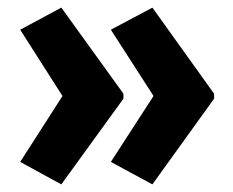

<svg xmlns="http://www.w3.org/2000/svg" viewBox="-20 -529 611 504"><path d="M542 -270 380 -45 271 -104 383 -277 271 -451 380 -509 542 -283ZM304 -270 141 -45 33 -104 144 -277 33 -451 141 -509 304 -283Z"/></svg>

Font: Noto Sans Kannada Condensed ExtraBold
Style: Regular
Weight: 800
Width: 3
Designer: Jelle Bosma - Monotype Design Team
Foundry: Monotype Imaging Inc.
Version: Version 2.005; ttfautohint (v1.8.4.7-5d5b)